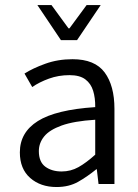

<svg xmlns="http://www.w3.org/2000/svg" viewBox="-20 -733 550 765"><path d="M205.1 12.2Q141.6 12.2 100.3 -23.9Q59.1 -60.1 59.1 -126Q59.1 -205.6 130.9 -250.7Q202.6 -295.9 359.4 -306.2Q359.9 -342.8 351.1 -371.3Q342.3 -399.9 320.1 -416.7Q297.9 -433.6 256.8 -433.6Q213.4 -433.6 175 -419.7Q136.7 -405.8 108.4 -386.2L77.6 -439.9Q110.4 -460.9 160.4 -479Q210.4 -497.1 269 -497.1Q357.9 -497.1 397 -444.3Q436 -391.6 436 -299.3V0H372.6L365.7 -58.6H363.8Q328.6 -29.8 291.7 -8.8Q254.9 12.2 205.1 12.2ZM225.6 -49.8Q261.7 -49.8 292.7 -67.1Q323.7 -84.5 359.4 -116.7V-255.9Q274.4 -250.5 225.6 -232.9Q176.8 -215.3 155.8 -189.2Q134.8 -163.1 134.8 -130.9Q134.8 -87.9 160.6 -68.8Q186.5 -49.8 225.6 -49.8ZM222.7 -573.2 128.9 -712.9H185.1L252.9 -620.1H256.8L325.2 -712.9H381.3L287.1 -573.2Z"/></svg>

Font: Varta Light
Style: Regular
Weight: 400
Version: Version 1.004